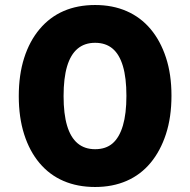

<svg xmlns="http://www.w3.org/2000/svg" viewBox="-20 -736 760 767"><path d="M360 11Q290 11 234 -13Q178 -37 138 -84.5Q98 -132 76.5 -199.5Q55 -267 55 -352Q55 -437 76.5 -504.5Q98 -572 138.5 -620Q179 -668 234.5 -692Q290 -716 360 -716Q430 -716 486 -691.5Q542 -667 581.5 -620Q621 -573 643 -506Q665 -439 665 -354Q665 -268 643 -200.5Q621 -133 581.5 -85.5Q542 -38 486 -13.5Q430 11 360 11ZM360 -140Q403 -140 430 -163.5Q457 -187 471 -234.5Q485 -282 485 -353Q485 -425 471 -472Q457 -519 429.5 -542Q402 -565 360 -565Q318 -565 290 -541.5Q262 -518 248 -471Q234 -424 234 -352Q234 -281 248 -234Q262 -187 290 -163.5Q318 -140 360 -140Z"/></svg>

Font: Nunito Sans 7pt Condensed Black
Style: Regular
Weight: 900
Width: 3
Designer: Vernon Adams
Foundry: Vernon Adams
Version: Version 3.101;gftools[0.9.27]